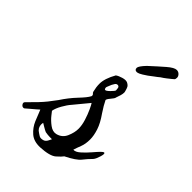

<svg xmlns="http://www.w3.org/2000/svg" viewBox="-173 -492 572 572"><g transform="rotate(45 113.0 -205.5)"><path d="M240 -68Q227 -55 217 -42Q207 -29 173 -12Q169 -6 155.5 6Q142 18 103 20Q77 21 61.5 7.5Q46 -6 38 -25Q30 -44 24 -60Q23 -59 15 -52Q7 -45 -1.5 -38Q-10 -31 -12 -29Q-13 -28 -16 -28Q-21 -28 -24.5 -33.5Q-28 -39 -24 -43Q-5 -62 5 -72.5Q15 -83 23 -93Q31 -103 42 -118Q59 -144 78.5 -164.5Q98 -185 103 -195Q104 -196 104 -199Q104 -202 101.5 -204Q99 -206 98 -209Q94 -225 94 -239Q94 -261 111 -291Q118 -296 130 -299.5Q142 -303 149 -300Q157 -296 159.5 -291Q162 -286 164 -278Q164 -277 164.5 -276Q165 -275 165 -273Q165 -267 163 -260Q161 -253 158 -245Q158 -241 148.5 -230Q139 -219 142 -216Q148 -203 162 -182Q179 -158 185.5 -138Q192 -118 192 -102Q192 -83 186.5 -69Q181 -55 178 -45Q187 -44 199 -54.5Q211 -65 222.5 -78.5Q234 -92 240 -98Q246 -104 249 -104Q254 -104 249.5 -89Q245 -74 240 -68ZM143 -260Q143 -264 142 -269Q141 -274 136 -275H135Q130 -275 127 -270.5Q124 -266 122 -262Q119 -254 116.5 -248.5Q114 -243 118 -238Q122 -236 132.5 -246.5Q143 -257 143 -260ZM145 -100Q145 -115 139.5 -132.5Q134 -150 127.5 -164Q121 -178 118 -182Q118 -182 106 -167.5Q94 -153 80 -136Q71 -126 62 -110Q53 -94 51 -82Q51 -82 60 -70.5Q69 -59 82.5 -49Q96 -39 109 -42Q129 -47 137 -65.5Q145 -84 145 -100ZM111 -22H102Q98 -22 93 -22.5Q88 -23 83 -24Q78 -26 68 -32Q58 -38 58 -38Q58 -38 57.5 -36Q57 -34 57 -31Q57 -27 58.5 -22Q60 -17 65 -12Q73 -6 79 -2.5Q85 1 95 -2Q102 -4 106.5 -13Q111 -22 111 -22ZM139 -351Q139 -358 156 -376Q182 -400 200 -415.5Q218 -431 228 -431Q235 -431 240 -426Q245 -421 245 -415Q245 -409 242.5 -406.5Q240 -404 236 -401Q231 -397 224 -391.5Q217 -386 209 -381Q202 -375 193.5 -369Q185 -363 179 -358Q163 -347 157 -344.5Q151 -342 148 -342Q139 -342 139 -351Z"/></g></svg>

Font: Ingrid Darling
Style: Regular
Weight: 400
Designer: Robert E. Leuschke
Foundry: Robert E. Leuschke
Version: Version 1.010; ttfautohint (v1.8.3)